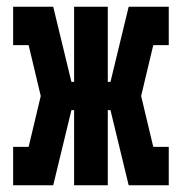

<svg xmlns="http://www.w3.org/2000/svg" viewBox="-20 -550 540 570"><path d="M19 0V-114H65L101 -265L65 -416H19V-530H138L192 -307H200V-530H300V-307H308L362 -530H481V-416H435L399 -265L435 -114H481V0H362L308 -223H300V0H200V-223H192L138 0Z"/></svg>

Font: Iosevka Slab Heavy
Style: Regular
Weight: 900
Monospace: yes
Designer: Belleve Invis
Foundry: Belleve Invis
Version: Version 11.1.0; ttfautohint (v1.8.3)